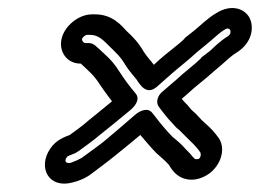

<svg xmlns="http://www.w3.org/2000/svg" viewBox="-20 -549 634 468"><path d="M351 -274C340 -288 320 -279 308 -268C289 -251 253 -221 233 -204C218 -192 195 -176 179 -164C172 -160 163 -156 152 -152C142 -150 135 -155 143 -166C145 -169 145 -168 164 -176C166 -177 170 -180 172 -181C184 -190 207 -206 222 -219L258 -248C273 -260 287 -272 297 -280C309 -290 323 -307 310 -322C296 -338 283 -356 270 -376C253 -403 238 -414 219 -432C217 -433 209 -444 197 -444H188C184 -444 179 -450 180 -454C181 -458 188 -464 192 -464H200C220 -464 232 -451 248 -435C264 -419 273 -412 286 -390C294 -377 306 -364 313 -355C321 -343 337 -315 363 -338L398 -369C415 -384 440 -403 459 -421L481 -439C501 -455 514 -469 528 -477C542 -486 547 -468 536 -461C515 -448 503 -435 492 -425L471 -409C470 -408 470 -407 470 -407C455 -392 429 -373 409 -354L374 -324C363 -314 360 -298 367 -289L376 -277C383 -268 390 -259 398 -251C406 -242 410 -237 417 -232L433 -216C444 -205 455 -195 462 -186L468 -178C470 -175 470 -167 466 -163C464 -161 463 -161 458 -161C452 -161 451 -168 433 -185C422 -198 412 -206 401 -215C387 -229 371 -248 359 -264ZM176 -394H177C198 -374 209 -366 224 -342C234 -328 242 -316 253 -302C247 -297 238 -290 231 -284L193 -253C182 -243 165 -231 150 -220C140 -216 117 -209 102 -186C72 -141 98 -89 156 -104C169 -107 189 -114 205 -127C219 -138 243 -155 261 -170C277 -183 302 -203 322 -220C335 -205 349 -188 361 -176C372 -166 382 -158 391 -148C395 -143 409 -111 447 -111C462 -111 479 -117 494 -129C523 -154 529 -192 512 -214L506 -222C496 -235 482 -247 472 -256L457 -272C453 -276 447 -280 441 -288C436 -295 430 -299 423 -308L439 -322C457 -339 478 -354 500 -374L520 -391C536 -405 545 -414 557 -421C595 -445 600 -483 588 -506C576 -528 544 -540 507 -517C485 -504 469 -487 454 -475L430 -456C430 -456 430 -455 429 -454C415 -440 388 -421 368 -403L355 -391C347 -402 338 -411 331 -422C317 -446 305 -458 289 -473C276 -487 254 -514 212 -514H204C172 -514 137 -486 130 -454C123 -422 144 -394 176 -394Z"/></svg>

Font: Electronic
Style: OutlineIt
Weight: 700
Version: Version 1.011